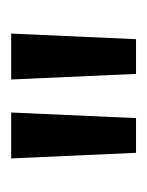

<svg xmlns="http://www.w3.org/2000/svg" viewBox="20 -740 263 343"><g transform="rotate(-90 151.5 -568.5)"><path d="M191 -457 181 -680H263L253 -457ZM50 -457 40 -680H122L112 -457Z"/></g></svg>

Font: Imprima
Style: Regular
Weight: 400
Designer: Eduardo Tunni
Foundry: Eduardo Tunni
Version: Version 1.002; ttfautohint (v1.8.4.7-5d5b);gftools[0.9.23]